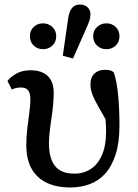

<svg xmlns="http://www.w3.org/2000/svg" viewBox="-20 -814 608 847"><path d="M290 13Q230 13 186.5 -7.5Q143 -28 119.5 -69.5Q96 -111 96 -175Q96 -211 100.5 -248.5Q105 -286 109.5 -318.5Q114 -351 114 -375Q114 -402 104.5 -415Q95 -428 72 -428Q60 -428 50 -425.5Q40 -423 32 -419L13 -457Q28 -476 53.5 -490Q79 -504 115 -504Q150 -504 173 -491.5Q196 -479 206.5 -457Q217 -435 217 -405Q217 -368 212 -329Q207 -290 201.5 -252.5Q196 -215 196 -180Q196 -116 222.5 -82Q249 -48 309 -48Q349 -48 380.5 -68.5Q412 -89 430 -130.5Q448 -172 448 -233Q448 -258 446 -281Q444 -304 442 -327H464L465 -254Q433 -310 414 -343.5Q395 -377 387 -399Q379 -421 379 -441Q379 -473 396.5 -489.5Q414 -506 442 -506Q456 -506 465.5 -503.5Q475 -501 482 -495Q496 -453 501.5 -391Q507 -329 507 -260Q507 -185 490 -132.5Q473 -80 444 -48Q415 -16 375.5 -1.5Q336 13 290 13ZM170 -597Q145 -597 128.5 -613Q112 -629 112 -654Q112 -679 128.5 -695Q145 -711 170 -711Q194 -711 211 -695Q228 -679 228 -654Q228 -629 211 -613Q194 -597 170 -597ZM302 -556 257 -568 281 -735Q285 -763 297.5 -778.5Q310 -794 333 -794Q353 -794 366 -782Q379 -770 379 -752Q379 -738 375 -725Q371 -712 362 -692ZM449 -597Q425 -597 408 -613Q391 -629 391 -654Q391 -679 408 -695Q425 -711 449 -711Q474 -711 490.5 -695Q507 -679 507 -654Q507 -629 490.5 -613Q474 -597 449 -597Z"/></svg>

Font: Source Serif 4 Medium
Style: Regular
Weight: 500
Designer: Frank Grießhammer
Foundry: Adobe Systems Incorporated
Version: Version 4.004;hotconv 1.0.116;makeotfexe 2.5.65601